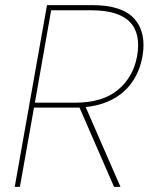

<svg xmlns="http://www.w3.org/2000/svg" viewBox="-20 -724 576 744"><path d="M511.2 -505.9Q542.5 -684.1 334 -684.1H178.2L115.2 -326.2H272.9Q376.5 -326.2 436.3 -375.2Q496.1 -424.3 511.2 -505.9ZM162.1 -704.1H337.9Q453.6 -704.1 500.7 -651.1Q547.9 -598.1 532.2 -505.9Q516.6 -420.4 460 -369.6Q403.3 -318.8 312 -309.1L446.8 0H421.9L288.1 -307.1H270H111.8L57.1 0H37.1Z"/></svg>

Font: SVN-Poppins Thin
Style: Italic
Weight: 100
Italic angle: -10°
Designer: Ninad Kale (Devanagari), Jonny Pinhorn (Latin)
Foundry: Indian Type Foundry
Version: Version 3.002 2017